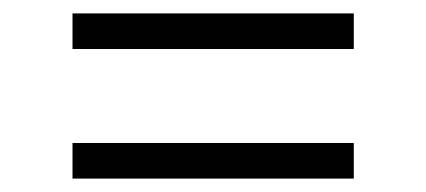

<svg xmlns="http://www.w3.org/2000/svg" viewBox="-20 -439 635 286"><path d="M88 -366H507V-419H88ZM88 -173H507V-226H88Z"/></svg>

Font: Uncut Sans Light
Style: Regular
Weight: 300
Designer: Kasper Nordkvist
Foundry: UNCUT.wtf
Version: Version 1.304;Glyphs 3.2 (3246)